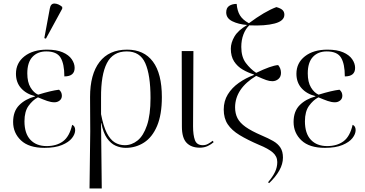

<svg xmlns="http://www.w3.org/2000/svg" viewBox="-20 -824 2059 1083"><path d="M231 10Q143 10 98.5 -32Q54 -74 54 -136Q54 -196 88 -230.5Q122 -265 177 -280V-282Q128 -294 99 -326.5Q70 -359 70 -408Q70 -469 118 -506.5Q166 -544 245 -544Q299 -544 333.5 -529Q368 -514 384.5 -490Q401 -466 401 -441Q401 -393 343 -393Q343 -464 321.5 -499Q300 -534 241 -534Q192 -534 163 -503Q134 -472 134 -410Q134 -361 152 -331Q170 -301 195 -290Q269 -313 313 -318Q329 -305 329 -284Q329 -267 316.5 -257Q304 -247 287 -247Q268 -247 246.5 -254.5Q225 -262 194 -275Q164 -259 141 -227Q118 -195 118 -140Q118 -71 151.5 -35.5Q185 0 243 0Q299 0 335.5 -27Q372 -54 387 -120Q404 -113 404 -90Q404 -68 386 -45Q368 -22 329.5 -6Q291 10 231 10ZM239 -606 230 -609 261 -776Q266 -805 288 -804Q310 -803 331 -785V-775Z M485 239 489 -83 488 -277Q488 -405 541.5 -474.5Q595 -544 697 -544Q792 -544 842.5 -476.5Q893 -409 893 -276Q893 -177 866 -113.5Q839 -50 792.5 -20Q746 10 689 10Q660 10 632.5 -2Q605 -14 583.5 -44.5Q562 -75 552 -129H550L554 239ZM684 -5Q723 -5 756 -31.5Q789 -58 809 -117Q829 -176 829 -271Q829 -401 799.5 -467.5Q770 -534 695 -534Q617 -534 583 -468Q549 -402 550 -273V-180Q563 -112 582.5 -74Q602 -36 627.5 -20.5Q653 -5 684 -5Z M1107 9Q1059 9 1032.5 -18.5Q1006 -46 1006 -110L1005 -536H1071L1069 -112Q1069 -62 1079.5 -33.5Q1090 -5 1124 -5Q1140 -5 1153.5 -12.5Q1167 -20 1180 -30L1185 -22Q1172 -10 1152 -0.5Q1132 9 1107 9Z M1498 209 1492 204Q1519 172 1531.5 145.5Q1544 119 1544 90Q1544 58 1518.5 36Q1493 14 1441 -7Q1376 -35 1331.5 -62Q1287 -89 1264.5 -123Q1242 -157 1242 -206Q1242 -254 1265 -291.5Q1288 -329 1327 -356.5Q1366 -384 1412 -401V-404Q1379 -414 1349 -431.5Q1319 -449 1300.5 -477.5Q1282 -506 1282 -549Q1282 -583 1302.5 -618Q1323 -653 1374 -683Q1325 -687 1290.5 -704Q1256 -721 1256 -754Q1256 -780 1273 -791Q1290 -802 1315 -802Q1318 -763 1333.5 -737.5Q1349 -712 1384 -693Q1474 -760 1539 -784Q1564 -777 1574 -767Q1584 -757 1584 -741Q1584 -706 1529.5 -691.5Q1475 -677 1386 -681Q1365 -661 1353 -629.5Q1341 -598 1341 -559Q1341 -503 1366.5 -469Q1392 -435 1425 -413Q1509 -454 1549 -457Q1565 -438 1565 -413Q1565 -391 1550.5 -378.5Q1536 -366 1516 -366Q1500 -366 1481.5 -372.5Q1463 -379 1425 -396Q1307 -325 1306 -219Q1306 -184 1319.5 -157.5Q1333 -131 1365.5 -108Q1398 -85 1456 -60Q1494 -44 1521 -28.5Q1548 -13 1562 9Q1576 31 1576 65Q1576 101 1555.5 137.5Q1535 174 1498 209Z M1813 10Q1725 10 1680.5 -32Q1636 -74 1636 -136Q1636 -196 1670 -230.5Q1704 -265 1759 -280V-282Q1710 -294 1681 -326.5Q1652 -359 1652 -408Q1652 -469 1700 -506.5Q1748 -544 1827 -544Q1881 -544 1915.5 -529Q1950 -514 1966.5 -490Q1983 -466 1983 -441Q1983 -393 1925 -393Q1925 -464 1903.5 -499Q1882 -534 1823 -534Q1774 -534 1745 -503Q1716 -472 1716 -410Q1716 -361 1734 -331Q1752 -301 1777 -290Q1851 -313 1895 -318Q1911 -305 1911 -284Q1911 -267 1898.5 -257Q1886 -247 1869 -247Q1850 -247 1828.5 -254.5Q1807 -262 1776 -275Q1746 -259 1723 -227Q1700 -195 1700 -140Q1700 -71 1733.5 -35.5Q1767 0 1825 0Q1881 0 1917.5 -27Q1954 -54 1969 -120Q1986 -113 1986 -90Q1986 -68 1968 -45Q1950 -22 1911.5 -6Q1873 10 1813 10Z"/></svg>

Font: Noto Serif Display SemiCondensed Light
Style: Regular
Weight: 300
Width: 4
Designer: Monotype Design Team
Foundry: Monotype Imaging Inc.
Version: Version 2.009